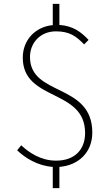

<svg xmlns="http://www.w3.org/2000/svg" viewBox="-20 -845 561 986"><path d="M435 -640C398 -679 357 -712 285 -717V-825H251V-716C163 -708 97 -641 97 -549C97 -323 417 -391 417 -162C417 -78 365 -20 268 -20C190 -20 129 -61 89 -99L68 -73C109 -34 174 7 251 12V121H285V12C380 5 454 -60 454 -164C454 -420 134 -349 134 -552C134 -626 188 -684 267 -684C338 -684 371 -659 412 -617Z"/></svg>

Font: Noto Sans T Chinese Thin
Style: Regular
Weight: 100
Designer: Ryoko NISHIZUKA (kana & ideographs); Paul D. Hunt (Latin, Greek & Cyrillic); Wenlong ZHANG (bopomofo); Sandoll Communica
Foundry: Adobe Systems Incorporated
Version: Version 1.000;PS 1;hotconv 1.0.78;makeotf.lib2.5.61930